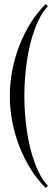

<svg xmlns="http://www.w3.org/2000/svg" viewBox="-20 -715 266 938"><path d="M203 -695 214 -684Q177.8 -647.8 151.1 -576Q124.5 -504.2 111.8 -419.2Q99 -334.2 99 -246Q99 -157.8 111.8 -72.8Q124.5 12.2 151.1 84Q177.8 155.8 214 192L203 203Q121.8 121.8 74.9 0.5Q28 -120.8 28 -246Q28 -371.2 74.9 -492.5Q121.8 -613.8 203 -695Z"/></svg>

Font: FogtwoNo5
Style: Regular
Weight: 400
Designer: gluk (gluksza@wp.pl)
Foundry: gluk (gluksza@wp.pl)
Version: Version 0.87